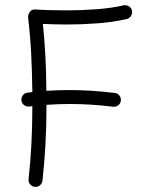

<svg xmlns="http://www.w3.org/2000/svg" viewBox="-20 -701 593 748"><path d="M63.5 -309.6Q62 -320.8 69.1 -329.8Q76.2 -338.9 86.9 -339.8Q96.2 -340.8 106 -342.3Q105 -420.9 101.6 -490Q98.1 -559.1 89.4 -633.3Q88.4 -641.6 95.5 -653.3Q102.5 -665 117.7 -664.1Q147.9 -662.1 178.5 -661.4Q209 -660.6 239.7 -660.6Q296.4 -660.6 355.7 -665Q415 -669.4 461.4 -680.2Q472.2 -682.6 481.9 -676.5Q491.7 -670.4 494.1 -659.7Q496.6 -648.9 490.5 -639.2Q484.4 -629.4 473.6 -627Q421.9 -614.7 360.4 -610.1Q298.8 -605.5 239.7 -605.5Q216.3 -605.5 193.1 -606.2Q169.9 -606.9 147 -607.9Q153.8 -542 157 -479.2Q160.2 -416.5 160.6 -347.2Q205.6 -350.1 251 -350.1Q295.4 -350.1 339.4 -347.2Q383.3 -344.2 427.2 -338.9Q438.5 -337.9 445.3 -328.9Q452.1 -319.8 450.7 -308.6Q449.7 -297.9 440.7 -290.8Q431.6 -283.7 420.4 -285.2Q378.4 -290.5 335.7 -293.2Q293 -295.9 251 -295.9Q206.5 -295.9 161.1 -292.5Q161.1 -289.1 161.1 -284.7Q161.1 -209 157 -136.2Q152.8 -63.5 145.5 2.9Q144 13.7 135.3 21Q126.5 28.3 115.2 26.9Q104.5 25.9 97.2 16.8Q89.8 7.8 91.3 -2.9Q98.6 -66.9 102.3 -138.9Q106 -210.9 106 -284.7V-287.6Q100.1 -287.1 93.8 -286.1Q83 -284.7 73.7 -291.7Q64.5 -298.8 63.5 -309.6Z"/></svg>

Font: Mikhak-DS1-FD Light
Style: Regular
Weight: 300
Designer: Amin Abedi
Version: Version 3.2